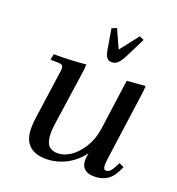

<svg xmlns="http://www.w3.org/2000/svg" viewBox="-120 -742 783 847"><g transform="rotate(20 271.0 -318.0)"><path d="M58.1 -411.1 63 -439Q150.4 -439 213.9 -445.8L211.9 -418L173.8 -154.8Q169.9 -124.5 169.9 -110.8Q169.9 -85.9 175 -69.6Q180.2 -53.2 189.7 -46.1Q199.2 -39.1 208 -36.6Q216.8 -34.2 229 -34.2Q256.8 -34.2 286.9 -53.7Q316.9 -73.2 341.6 -112.5Q366.2 -151.9 373 -201.2L405.8 -439L492.2 -445.8L490.2 -418L446.8 -104Q441.9 -68.8 441.9 -58.1Q441.9 -35.2 455.1 -35.2Q473.6 -35.2 488.8 -64.9L500 -86.9L522.9 -76.2L512.2 -54.2Q502.9 -35.6 491.2 -23.2Q479.5 -10.7 466.3 -4.4Q453.1 2 440.4 4.4Q427.7 6.8 413.1 6.8Q384.3 6.8 368.7 -7.1Q353 -21 353 -47.9Q353 -58.6 356.9 -81.1Q326.2 -39.1 281.5 -16.1Q236.8 6.8 188 6.8Q81.1 6.8 81.1 -100.1Q81.1 -124.5 85 -149.9L115.2 -363.8Q118.2 -380.9 118.2 -391.1Q118.2 -402.8 111.8 -407Q105.5 -411.1 87.9 -411.1ZM263.2 -633.8 286.1 -643.1 325.2 -556.2 393.1 -643.1 414.1 -633.8 368.2 -542Q354.5 -515.1 342.5 -504.2Q330.6 -493.2 314.9 -493.2Q299.3 -493.2 291.3 -503.9Q283.2 -514.6 278.8 -542Z"/></g></svg>

Font: Dihjauti
Style: Bold Italic
Weight: 700
Italic angle: -9°
Designer: T. Christopher White
Version: Version 3.0.0